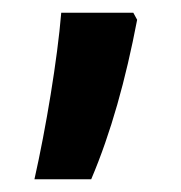

<svg xmlns="http://www.w3.org/2000/svg" viewBox="-20 -146 284 301"><path d="M195 -115 189 -126H76C70 -53 52 55 34 135H123C154 62 177 -21 195 -115Z"/></svg>

Font: Noto Sans Myanmar UI ExtraCondensed SemiBold
Style: Regular
Weight: 600
Width: 2
Designer: Monotype Design Team
Foundry: Monotype Imaging Inc.
Version: Version 2.103